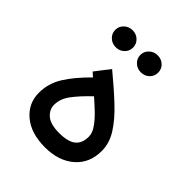

<svg xmlns="http://www.w3.org/2000/svg" viewBox="-181 -728 827 827"><g transform="rotate(45 233.0 -314.0)"><path d="M166.5 -361.3 147.5 -378.4 199.2 -445.3Q263.7 -392.1 312.7 -345.9Q361.8 -299.8 389.6 -255.6Q417.5 -211.4 417.5 -164.1Q417.5 -89.8 366.7 -45.9Q315.9 -2 232.9 -2Q147.9 -2 98.1 -43.7Q48.3 -85.4 48.3 -149.9Q48.3 -206.5 78.6 -255.6Q108.9 -304.7 166.5 -361.3ZM334.5 -168Q334.5 -190.4 318.1 -214.1Q301.8 -237.8 277.1 -261.5Q252.4 -285.2 227.1 -307.1Q182.1 -264.2 156.7 -230.2Q131.3 -196.3 131.3 -159.2Q131.3 -130.9 155.3 -109.9Q179.2 -88.9 232.4 -88.9Q286.1 -88.9 310.3 -108.4Q334.5 -127.9 334.5 -168ZM242.2 -574.2Q242.2 -595.7 258.1 -610.8Q273.9 -626 296.4 -626Q319.3 -626 335 -611.1Q350.6 -596.2 350.6 -574.2Q350.6 -552.2 335 -537.4Q319.3 -522.5 296.4 -522.5Q273.9 -522.5 258.1 -537.6Q242.2 -552.7 242.2 -574.2ZM89.4 -574.2Q89.4 -595.7 105.2 -610.8Q121.1 -626 143.6 -626Q166.5 -626 182.1 -611.1Q197.8 -596.2 197.8 -574.2Q197.8 -552.2 182.1 -537.4Q166.5 -522.5 143.6 -522.5Q121.1 -522.5 105.2 -537.6Q89.4 -552.7 89.4 -574.2Z"/></g></svg>

Font: Vazirmatn RD UI
Style: Regular
Weight: 400
Designer: Saber Rastikerdar
Foundry: Saber Rastikerdar
Version: Version 33.003